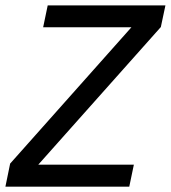

<svg xmlns="http://www.w3.org/2000/svg" viewBox="-30 -696 637 716"><path d="M-9.8 0 7.8 -85.9 460 -594.2H130.9L147.9 -675.8H586.9L569.8 -595.2L112.8 -82H469.2L452.1 0Z"/></svg>

Font: Clear Sans
Style: Italic
Weight: 400
Italic angle: -12°
Foundry: Intel Corporation
Version: Version 1.00